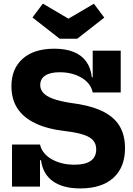

<svg xmlns="http://www.w3.org/2000/svg" viewBox="-20 -1042 744 1072"><path d="M428.2 10Q331.4 10 275.3 -30.1Q219.3 -70.1 209 -147.4H186.1L203.4 -235.2Q215.3 -183.4 268.9 -152.9Q322.6 -122.4 395.8 -122.4Q456.2 -122.4 486.7 -144Q517.2 -165.7 517.2 -208.3Q517.2 -237.4 500.7 -257.3Q484.2 -277.1 447.5 -289.5Q410.9 -301.8 350.1 -309.3Q247.6 -320.6 179.6 -352.6Q111.5 -384.5 77.7 -436.2Q43.8 -488 43.8 -560.4Q43.8 -658.3 106.7 -714.2Q169.6 -770.1 283.5 -770.1Q345.8 -770.1 390.5 -752.3Q435.1 -734.5 461 -699Q486.9 -663.5 492.8 -610.6H515.7L497.6 -525.8Q487.1 -577.1 435.6 -607.8Q384.2 -638.6 312.6 -638.6Q260.8 -638.6 232.7 -620.2Q204.6 -601.7 204.6 -567.1Q204.6 -542.8 221.4 -523.9Q238.1 -504.9 275.2 -491Q312.2 -477.1 372.8 -467.7Q478.8 -454.7 546.3 -423.7Q613.7 -392.6 645.8 -341.2Q678 -289.7 678 -215Q678 -107.9 613 -49Q548 10 428.2 10ZM47.1 0V-235.2H203.4V0ZM497.6 -525.8V-759.2H654V-525.8ZM411.5 -825.9 562.3 -943.7 504.3 -1021.1 362.2 -937.7 219.3 -1021.8 161.3 -944.4 312.8 -825.9Z"/></svg>

Font: Hepta Slab ExtraLight
Style: Regular
Weight: 200
Designer: Michael LaGattuta
Foundry: Michael LaGattuta
Version: Version 1.100